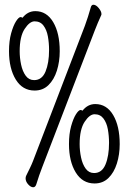

<svg xmlns="http://www.w3.org/2000/svg" viewBox="-20 -759 540 810"><path d="M338 -650Q344 -666 351 -688Q358 -710 363 -728Q366 -739 374 -739Q385 -739 396.5 -725Q408 -711 408 -700Q408 -696 407 -695Q400 -679 392.5 -662Q385 -645 380 -631L159 -56Q152 -38 145.5 -19.5Q139 -1 133 19Q129 31 120 31Q110 31 99 19Q88 7 88 -7Q88 -13 91 -19Q98 -33 106 -49.5Q114 -66 119 -79ZM75 -684Q97 -712 129 -712Q177 -712 204.5 -665.5Q232 -619 232 -543Q232 -499 220 -461Q208 -423 184.5 -400Q161 -377 126 -377Q75 -377 46.5 -423.5Q18 -470 18 -543Q18 -586 27 -618.5Q36 -651 47.5 -669Q59 -687 67 -687Q69 -687 71.5 -686Q74 -685 75 -684ZM124 -421Q157 -421 172 -457Q187 -493 187 -548Q187 -578 182 -605.5Q177 -633 163.5 -651Q150 -669 126 -669Q105 -669 84 -637Q63 -605 63 -543Q63 -515 69 -486.5Q75 -458 88.5 -439.5Q102 -421 124 -421ZM328 -292Q350 -320 382 -320Q430 -320 457.5 -273.5Q485 -227 485 -151Q485 -107 473 -69Q461 -31 437.5 -8Q414 15 379 15Q328 15 299.5 -31.5Q271 -78 271 -151Q271 -194 280 -226.5Q289 -259 300.5 -277Q312 -295 320 -295Q322 -295 324.5 -294Q327 -293 328 -292ZM377 -29Q410 -29 425 -65Q440 -101 440 -156Q440 -186 435 -213.5Q430 -241 416.5 -259Q403 -277 379 -277Q358 -277 337 -245Q316 -213 316 -151Q316 -123 322 -94.5Q328 -66 341.5 -47.5Q355 -29 377 -29Z"/></svg>

Font: Moon Stars Kai HW Light
Style: Regular
Weight: 300
Designer: GuiWonder
Version: Version 1.101